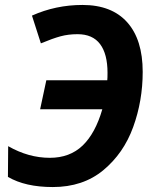

<svg xmlns="http://www.w3.org/2000/svg" viewBox="-20 -745 620 775"><path d="M12 -31 13 -155Q95 -108 181 -108Q262 -108 313.5 -157.5Q365 -207 393 -304H142L167 -421H413Q414 -429 414 -451Q414 -527 384 -567Q354 -607 293 -607Q256 -607 224.5 -598.5Q193 -590 145 -570L109 -682Q205 -725 313 -725Q431 -725 493.5 -655Q556 -585 556 -455Q556 -338 517.5 -232Q479 -126 397 -58Q315 10 193 10Q82 10 12 -31Z"/></svg>

Font: Noto Sans Display
Style: Bold Italic
Weight: 700
Italic angle: -12°
Designer: Monotype Design team
Foundry: Monotype Imaging Inc.
Version: Version 1.000